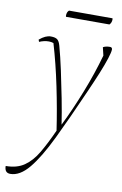

<svg xmlns="http://www.w3.org/2000/svg" viewBox="-167 -663 626 987"><g transform="rotate(10 146.0 -169.5)"><path d="M-41 270Q-71 270 -71 234Q-13 234 25.5 207.5Q64 181 93.5 131Q123 81 155 10Q139 -99 115 -214.5Q91 -330 61 -431Q49 -435 37 -435Q12 -435 -13 -424L-17 -435Q15 -462 42 -462Q66 -462 76.5 -453.5Q87 -445 93 -423Q108 -369 123 -299.5Q138 -230 152 -158Q166 -86 175 -25Q218 -112 258 -213.5Q298 -315 325 -412L315 -454Q329 -462 351 -462Q363 -462 363 -450Q363 -437 352 -402.5Q341 -368 321.5 -320.5Q302 -273 278 -219Q210 -64 157 45.5Q104 155 56.5 212.5Q9 270 -41 270ZM328 -575H101Q100 -577 100 -581Q100 -600 111 -609H338Q338 -608 338.5 -606.5Q339 -605 339 -603Q339 -586 328 -575Z"/></g></svg>

Font: Petrona Thin
Style: Italic
Weight: 100
Italic angle: -9°
Designer: Ringo R. Seeber
Foundry: Ringo R. Seeber
Version: Version 2.001; ttfautohint (v1.8.3)